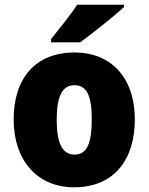

<svg xmlns="http://www.w3.org/2000/svg" viewBox="-20 -786 633 816"><path d="M507 -756V-766H308C279 -721 231 -663 197 -620V-606H321C374 -645 467 -719 507 -756ZM553 -278C553 -461 447 -563 298 -563C129 -563 38 -452 38 -278C38 -107 136 10 295 10C466 10 553 -109 553 -278ZM221 -277C221 -375 244 -424 296 -424C351 -424 370 -375 370 -278C370 -180 351 -129 297 -129C243 -129 221 -181 221 -277Z"/></svg>

Font: Noto Sans Thai SemCond Blk
Style: Regular
Weight: 900
Width: 4
Designer: Monotype Design Team
Foundry: Monotype Imaging Inc.
Version: Version 2.002